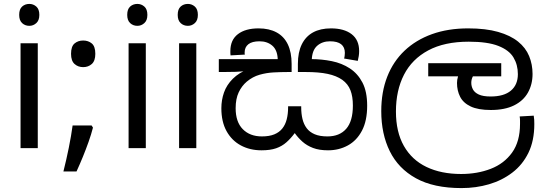

<svg xmlns="http://www.w3.org/2000/svg" viewBox="-20 -757 2784 981"><path d="M173 -536V0H85V-536ZM130 -737Q150 -737 165.5 -723.5Q181 -710 181 -681Q181 -653 165.5 -639Q150 -625 130 -625Q108 -625 93 -639Q78 -653 78 -681Q78 -710 93 -723.5Q108 -737 130 -737Z M448 -116 455 -105Q446 -70 432.5 -32Q419 6 403.5 44Q388 82 371 119H304Q319 60 331.5 -2Q344 -64 351 -116ZM405 -414Q379 -414 361 -430Q343 -446 343 -482Q343 -520 361 -535Q379 -550 405 -550Q431 -550 449 -535Q467 -520 467 -482Q467 -446 449 -430Q431 -414 405 -414Z M725 -536V0H637V-536ZM682 -737Q702 -737 717.5 -723.5Q733 -710 733 -681Q733 -653 717.5 -639Q702 -625 682 -625Q660 -625 645 -639Q630 -653 630 -681Q630 -710 645 -723.5Q660 -737 682 -737Z M983 -536V0H895V-536ZM940 -737Q960 -737 975.5 -723.5Q991 -710 991 -681Q991 -653 975.5 -639Q960 -625 940 -625Q918 -625 903 -639Q888 -653 888 -681Q888 -710 903 -723.5Q918 -737 940 -737Z M1656 11Q1611 11 1579.5 -1Q1548 -13 1525.5 -33Q1503 -53 1486 -77Q1466 -50 1443.5 -30Q1421 -10 1391 0.5Q1361 11 1316 11Q1257 11 1210.5 -14Q1164 -39 1137.5 -87Q1111 -135 1111 -204Q1111 -246 1124.5 -284.5Q1138 -323 1169.5 -354.5Q1201 -386 1253 -406L1255 -397Q1221 -391 1184 -390Q1147 -389 1118 -389H1098V-455H1399Q1397 -502 1371 -524Q1345 -546 1306 -546Q1268 -546 1249 -531Q1230 -516 1230 -489Q1230 -487 1230 -484Q1230 -481 1231 -478L1158 -474Q1157 -479 1157 -485.5Q1157 -492 1157 -496Q1157 -553 1195.5 -582.5Q1234 -612 1301 -612Q1355 -612 1393 -591.5Q1431 -571 1450.5 -530.5Q1470 -490 1470 -430V-389H1450Q1415 -389 1378 -387Q1341 -385 1306 -375Q1271 -365 1241 -340Q1215 -318 1199.5 -285Q1184 -252 1184 -204Q1184 -134 1220.5 -97Q1257 -60 1318 -60Q1356 -60 1381.5 -70.5Q1407 -81 1422.5 -100.5Q1438 -120 1445 -147.5Q1452 -175 1452 -208V-214H1519V-208Q1519 -176 1525.5 -149Q1532 -122 1547 -102Q1562 -82 1588 -71Q1614 -60 1653 -60Q1715 -60 1749 -99Q1783 -138 1783 -218Q1783 -264 1770.5 -296Q1758 -328 1729 -349Q1699 -370 1654 -379.5Q1609 -389 1543 -389H1502V-430Q1502 -490 1522 -530.5Q1542 -571 1579.5 -591.5Q1617 -612 1671 -612Q1738 -612 1776.5 -582.5Q1815 -553 1815 -496Q1815 -483 1813 -470.5Q1811 -458 1808 -446L1738 -458Q1740 -463 1741 -472.5Q1742 -482 1742 -487Q1742 -516 1723 -531Q1704 -546 1666 -546Q1627 -546 1601 -523.5Q1575 -501 1573 -452L1554 -455H1569Q1624 -455 1675.5 -444.5Q1727 -434 1767.5 -407.5Q1808 -381 1832 -335Q1856 -289 1856 -217Q1856 -140 1829.5 -89.5Q1803 -39 1757.5 -14Q1712 11 1656 11Z M2338 204Q2196 204 2105.5 154Q2015 104 1971.5 15.5Q1928 -73 1928 -189Q1928 -287 1958.5 -365Q1989 -443 2047 -498Q2105 -553 2187 -582.5Q2269 -612 2372 -612Q2462 -612 2525 -594Q2588 -576 2627 -544.5Q2666 -513 2683.5 -470.5Q2701 -428 2701 -379Q2701 -326 2677.5 -284Q2654 -242 2606.5 -218.5Q2559 -195 2488 -195Q2423 -195 2385 -213Q2347 -231 2331 -262.5Q2315 -294 2315 -333Q2315 -349 2320 -365.5Q2325 -382 2332 -396L2375 -374L2333 -367H2168V-434H2541V-367H2360L2421 -398Q2405 -383 2396.5 -367.5Q2388 -352 2388 -334Q2388 -316 2396.5 -300Q2405 -284 2426.5 -274Q2448 -264 2487 -264Q2555 -264 2590.5 -294Q2626 -324 2626 -378Q2626 -426 2603.5 -463.5Q2581 -501 2526 -522.5Q2471 -544 2375 -544Q2251 -544 2168 -499.5Q2085 -455 2044 -375Q2003 -295 2003 -187Q2003 -83 2043.5 -11.5Q2084 60 2159 96Q2234 132 2336 132Q2419 132 2487.5 105.5Q2556 79 2596.5 22.5Q2637 -34 2637 -124Q2637 -129 2637 -141Q2637 -153 2635 -162L2707 -166Q2709 -155 2709.5 -144.5Q2710 -134 2710 -123Q2710 -38 2680 23.5Q2650 85 2597.5 125Q2545 165 2478.5 184.5Q2412 204 2338 204Z"/></svg>

Font: hexlsinhala05
Style: Book
Weight: 400
Designer: Jelle Bosma - Monotype Design Team
Foundry: Monotype Imaging Inc.
Version: Version 2.003